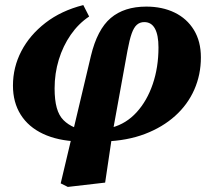

<svg xmlns="http://www.w3.org/2000/svg" viewBox="-20 -541 833 756"><path d="M247 195 219 181 338 -321Q363 -425 416 -470Q469 -515 556 -515Q619 -515 667.5 -491.5Q716 -468 743.5 -423Q771 -378 771 -315Q771 -247 745 -188Q719 -129 669.5 -84.5Q620 -40 550.5 -13.5Q481 13 392 16L389 -45L421 -39Q477 -54 518 -99Q559 -144 581.5 -210Q604 -276 604 -354Q604 -403 590 -428.5Q576 -454 548 -454Q531 -454 519 -443.5Q507 -433 498.5 -409Q490 -385 482 -342L423 -17L394 178ZM287 16Q207 13 149.5 -14Q92 -41 61.5 -89.5Q31 -138 31 -204Q31 -276 64 -339.5Q97 -403 159 -451Q221 -499 308 -521L331 -476Q289 -448 258.5 -404Q228 -360 211.5 -306Q195 -252 195 -193Q195 -147 203.5 -116.5Q212 -86 230 -68Q248 -50 274 -39L299 -43Z"/></svg>

Font: Source Serif 4 ExtraBold
Style: Italic
Weight: 800
Italic angle: -12°
Designer: Frank Grießhammer
Foundry: Adobe Systems Incorporated
Version: Version 4.004;hotconv 1.0.116;makeotfexe 2.5.65601